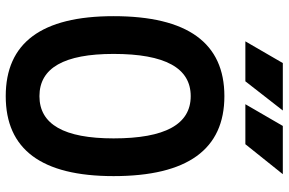

<svg xmlns="http://www.w3.org/2000/svg" viewBox="-178 -756 943 626"><g transform="rotate(90 293.0 -442.5)"><path d="M293 9.8C466.3 9.8 553.7 -106.4 553.7 -341.8C553.7 -583 466.3 -703.1 293 -703.1C119.6 -703.1 32.2 -583 32.2 -341.8C32.2 -106.4 119.6 9.8 293 9.8ZM293 -100.1C201.2 -100.1 155.3 -180.2 155.3 -341.8C155.3 -509.8 201.2 -593.3 293 -593.3C384.8 -593.3 430.7 -509.8 430.7 -341.8C430.7 -180.2 384.8 -100.1 293 -100.1ZM319.3 -771.5H449.7L547.4 -893.6H390.1ZM114.3 -771.5H244.6L339.8 -893.6H185.1Z"/></g></svg>

Font: Cascadia Mono SemiBold
Style: Regular
Weight: 600
Monospace: yes
Designer: Aaron Bell
Foundry: Saja Typeworks
Version: Version 2404.023